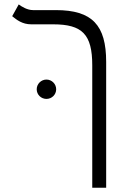

<svg xmlns="http://www.w3.org/2000/svg" viewBox="-20 -632 626 876"><path d="M464.4 -349.6C464.4 -517.1 400.9 -585.9 234.9 -585.9H130.9C104.5 -585.9 80.1 -601.1 65.4 -611.8L35.6 -558.1C56.2 -541.5 81.5 -521 122.6 -521H222.7C355.5 -521 400.9 -475.1 400.9 -334V224.6H464.4ZM191.9 -180.7C216.3 -180.7 236.3 -200.2 236.3 -224.6C236.3 -249 216.3 -269 191.9 -269C167.5 -269 147.5 -249 147.5 -224.6C147.5 -200.2 167.5 -180.7 191.9 -180.7Z"/></svg>

Font: Cascadia Mono NF Light
Style: Regular
Weight: 300
Monospace: yes
Designer: Aaron Bell
Foundry: Saja Typeworks
Version: Version 2404.023